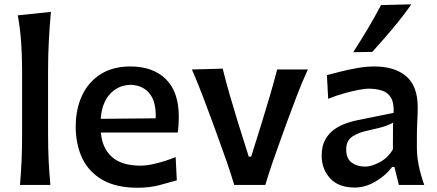

<svg xmlns="http://www.w3.org/2000/svg" viewBox="-20 -862 2038 895"><path d="M73.2 0Q78.1 -58.6 80.6 -113.5Q83 -168.5 83 -235.4V-534.2Q83 -601.1 78.6 -664.6Q74.2 -728 63 -790.5L217.3 -806.6Q211.4 -741.7 207.8 -674.3Q204.1 -606.9 204.1 -534.2V-235.4Q204.1 -168.5 206.8 -113.5Q209.5 -58.6 214.8 0Z M622.1 13.2Q522 13.2 458 -23.4Q394 -60.1 363.5 -124.3Q333 -188.5 333 -271.5Q333 -353.5 362.5 -416.7Q392.1 -480 449 -516.1Q505.9 -552.2 587.4 -552.2Q693.4 -552.2 753.4 -492.9Q813.5 -433.6 813.5 -317.4Q813.5 -295.9 812.3 -278.6Q811 -261.2 808.6 -244.1H450.2Q456.1 -171.9 501.2 -130.9Q546.4 -89.8 636.2 -89.8Q667 -89.8 712.2 -101.3Q757.3 -112.8 798.8 -129.9L804.2 -21.5Q771.5 -12.2 725.1 0.5Q678.7 13.2 622.1 13.2ZM705.6 -310.5Q709 -384.8 678.2 -424.6Q647.5 -464.4 588.9 -466.8Q527.8 -464.4 491 -421.9Q454.1 -379.4 449.7 -308.1Z M1071.8 0Q1056.6 -50.8 1038.8 -102.8Q1021 -154.8 1002.9 -203.6L968.3 -298.8Q946.3 -358.4 923.3 -418.7Q900.4 -479 874.5 -538.1L1018.1 -542Q1033.7 -479 1051.8 -416.7Q1069.8 -354.5 1089.4 -291L1139.6 -131.8H1150.9L1200.7 -291.5Q1220.7 -355.5 1238.5 -416.7Q1256.3 -478 1272 -538.1H1415Q1387.7 -478.5 1364.5 -417.7Q1341.3 -356.9 1319.3 -297.4L1284.7 -201.7Q1266.1 -150.4 1249 -100.6Q1231.9 -50.8 1216.8 0Z M1633.8 12.2Q1558.1 12.2 1518.8 -30.8Q1479.5 -73.7 1479.5 -136.7Q1479.5 -181.6 1496.1 -211.2Q1512.7 -240.7 1538.8 -259Q1564.9 -277.3 1594.2 -287.4Q1623.5 -297.4 1648.4 -302.2L1814.9 -335.9Q1816.9 -382.8 1802.2 -407Q1787.6 -431.2 1760.3 -439.9Q1732.9 -448.7 1696.3 -448.7Q1682.1 -448.7 1652.1 -443.1Q1622.1 -437.5 1584.5 -427Q1546.9 -416.5 1509.8 -401.4L1503.9 -511.7Q1529.8 -518.6 1566.9 -528.1Q1604 -537.6 1645.8 -544.9Q1687.5 -552.2 1726.1 -552.2Q1818.4 -552.2 1872.8 -507.1Q1927.2 -461.9 1927.2 -360.8Q1927.2 -335.9 1925.3 -298.6Q1923.3 -261.2 1923.3 -228.5V-172.9Q1923.3 -96.7 1957.5 0H1839.4L1818.4 -84H1808.1Q1778.3 -43.9 1730.7 -15.9Q1683.1 12.2 1633.8 12.2ZM1682.1 -85.4Q1710.9 -85.4 1749.8 -105.7Q1788.6 -126 1811.5 -166L1812 -290Q1800.3 -283.2 1777.6 -274.9Q1754.9 -266.6 1694.8 -253.4Q1654.8 -245.6 1624.3 -226.6Q1593.8 -207.5 1593.8 -165.5Q1593.8 -122.6 1619.4 -104Q1645 -85.4 1682.1 -85.4ZM1626.5 -618.7Q1662.1 -673.8 1694.8 -728.8Q1727.5 -783.7 1756.3 -838.4L1897.5 -841.8Q1857.4 -784.7 1811 -729.5Q1764.6 -674.3 1715.3 -620.1Z"/></svg>

Font: Pinar DS1 SemiBold
Style: Regular
Weight: 600
Designer: Amin Abedi
Version: Version 3.000